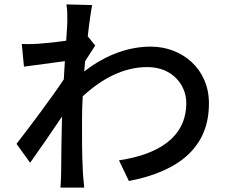

<svg xmlns="http://www.w3.org/2000/svg" viewBox="-20 -816 1040 873"><path d="M379 -651C386 -715 394 -768 399 -793L282 -796C287 -769 286 -742 286 -717C286 -706 284 -674 281 -631C234 -624 184 -619 153 -617C124 -615 104 -615 79 -616L89 -513C148 -521 229 -532 275 -538C273 -511 272 -482 270 -455C217 -375 110 -232 55 -162L117 -76C158 -133 216 -218 262 -286C259 -177 259 -121 258 -29C258 -13 256 20 255 37H363C361 17 358 -13 357 -31C352 -121 353 -191 353 -276C353 -307 354 -342 356 -378C443 -458 541 -511 650 -511C767 -511 827 -426 827 -349C828 -186 690 -112 521 -87L566 7C795 -37 931 -148 930 -347C930 -502 809 -604 665 -604C574 -604 468 -573 363 -491C364 -507 366 -523 367 -538C383 -563 401 -591 413 -609Z"/></svg>

Font: Noto Sans Japanese Medium
Style: Regular
Weight: 500
Designer: Ryoko NISHIZUKA (kana & ideographs); Paul D. Hunt (Latin, Greek & Cyrillic); Wenlong ZHANG (bopomofo); Sandoll Communica
Foundry: Adobe Systems Incorporated
Version: Version 1.000;PS 1;hotconv 1.0.78;makeotf.lib2.5.61930